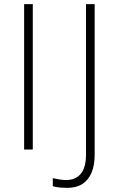

<svg xmlns="http://www.w3.org/2000/svg" viewBox="-20 -725 576 931"><path d="M97 0V-705H139V0ZM306 186Q290 186 272.5 184.5Q255 183 236 178V139Q255 143 270.5 145.5Q286 148 300 148Q346 148 371.5 118Q397 88 397 24V-705H439V26Q439 76 424 112Q409 148 379.5 167Q350 186 306 186Z"/></svg>

Font: Mulish ExtraLight
Style: Regular
Weight: 200
Designer: Vernon Adams
Foundry: Vernon Adams
Version: Version 3.603